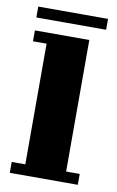

<svg xmlns="http://www.w3.org/2000/svg" viewBox="-74 -652 424 695"><g transform="rotate(10 138.0 -305.0)"><path d="M12.5 0V-40H62.5V-483.5H12.5V-523.5H212.5V-40H262.5V0ZM9.5 -570.5V-610.5H266V-570.5Z"/></g></svg>

Font: Imbue 10pt Black
Style: Regular
Weight: 900
Designer: Tyler Finck
Foundry: Etcetera Type Company
Version: Version 1.102; ttfautohint (v1.8.3)